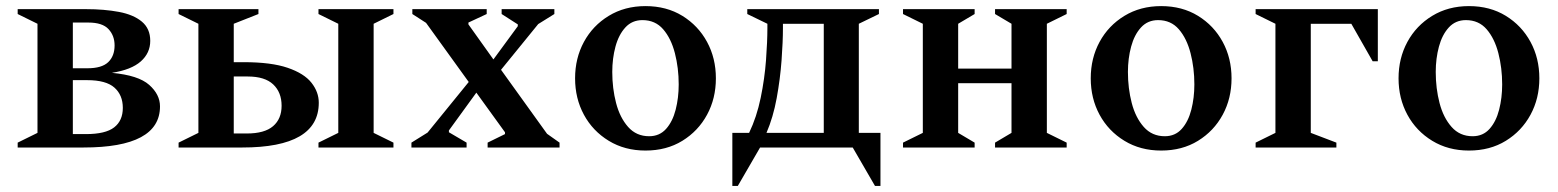

<svg xmlns="http://www.w3.org/2000/svg" viewBox="-20 -484 5112 630"><path d="M103 -406 38 -438V-454H262Q322 -454 370 -445Q418 -436 445.5 -413Q473 -390 473 -350Q473 -310 442 -282.5Q411 -255 347 -245Q434 -237 469.5 -205.5Q505 -174 505 -135Q505 0 254 0H38V-16L103 -48ZM270 -410H219V-260H267Q314 -260 335 -280Q356 -300 356 -335Q356 -367 336 -388.5Q316 -410 270 -410ZM266 -221H219V-44H262Q326 -44 354.5 -66Q383 -88 383 -130Q383 -172 355.5 -196.5Q328 -221 266 -221Z M1206 -406V-48L1271 -16V0H1025V-16L1090 -48V-406L1025 -438V-454H1271V-438ZM780 -280Q870 -280 924 -261.5Q978 -243 1002 -212.5Q1026 -182 1026 -147Q1026 0 775 0H566V-16L631 -48V-406L566 -438V-454H828V-438L747 -406V-280ZM793 -233H747V-46H790Q848 -46 876 -70Q904 -94 904 -137Q904 -181 876.5 -207Q849 -233 793 -233Z M1330 0V-16L1383 -49L1518 -215L1378 -409L1333 -438V-454H1577V-438L1517 -410V-404L1599 -289L1679 -398V-404L1626 -438V-454H1799V-438L1746 -405L1624 -255L1775 -45L1816 -16V0H1580V-16L1637 -44V-50L1543 -180L1453 -56V-50L1511 -16V0Z M2098 10Q2030 10 1977.5 -22Q1925 -54 1896 -107.5Q1867 -161 1867 -227Q1867 -293 1896 -346.5Q1925 -400 1977.5 -432Q2030 -464 2098 -464Q2167 -464 2219 -432Q2271 -400 2300 -346.5Q2329 -293 2329 -227Q2329 -161 2300 -107.5Q2271 -54 2219 -22Q2167 10 2098 10ZM2110 -37Q2144 -37 2165.5 -61Q2187 -85 2197 -124Q2207 -163 2207 -207Q2207 -261 2194.5 -309.5Q2182 -358 2156 -388Q2130 -418 2088 -418Q2054 -418 2032 -394Q2010 -370 1999.5 -331Q1989 -292 1989 -248Q1989 -194 2001.5 -146Q2014 -98 2041 -67.5Q2068 -37 2110 -37Z M2438 -48Q2463 -100 2476 -163Q2489 -226 2493.5 -287Q2498 -348 2498 -392V-406L2432 -438V-454H2864V-438L2798 -406V-48H2869V126H2851L2778 0H2474L2401 126H2383V-48ZM2683 -48V-406H2549V-392Q2549 -347 2544.5 -286Q2540 -225 2528.5 -162Q2517 -99 2495 -48Z M3008 -406 2943 -438V-454H3178V-438L3124 -406V-259H3299V-406L3245 -438V-454H3480V-438L3415 -406V-48L3480 -16V0H3245V-16L3299 -48V-211H3124V-48L3178 -16V0H2943V-16L3008 -48Z M3790 10Q3722 10 3669.5 -22Q3617 -54 3588 -107.5Q3559 -161 3559 -227Q3559 -293 3588 -346.5Q3617 -400 3669.5 -432Q3722 -464 3790 -464Q3859 -464 3911 -432Q3963 -400 3992 -346.5Q4021 -293 4021 -227Q4021 -161 3992 -107.5Q3963 -54 3911 -22Q3859 10 3790 10ZM3802 -37Q3836 -37 3857.5 -61Q3879 -85 3889 -124Q3899 -163 3899 -207Q3899 -261 3886.5 -309.5Q3874 -358 3848 -388Q3822 -418 3780 -418Q3746 -418 3724 -394Q3702 -370 3691.5 -331Q3681 -292 3681 -248Q3681 -194 3693.5 -146Q3706 -98 3733 -67.5Q3760 -37 3802 -37Z M4165 -406 4100 -438V-454H4501V-283H4484L4414 -406H4281V-48L4365 -16V0H4100V-16L4165 -48Z M4800 10Q4732 10 4679.5 -22Q4627 -54 4598 -107.5Q4569 -161 4569 -227Q4569 -293 4598 -346.5Q4627 -400 4679.5 -432Q4732 -464 4800 -464Q4869 -464 4921 -432Q4973 -400 5002 -346.5Q5031 -293 5031 -227Q5031 -161 5002 -107.5Q4973 -54 4921 -22Q4869 10 4800 10ZM4812 -37Q4846 -37 4867.5 -61Q4889 -85 4899 -124Q4909 -163 4909 -207Q4909 -261 4896.5 -309.5Q4884 -358 4858 -388Q4832 -418 4790 -418Q4756 -418 4734 -394Q4712 -370 4701.5 -331Q4691 -292 4691 -248Q4691 -194 4703.5 -146Q4716 -98 4743 -67.5Q4770 -37 4812 -37Z"/></svg>

Font: Spectral SemiBold
Style: Regular
Weight: 600
Designer: Jean-Baptiste Levee
Foundry: Production Type
Version: Version 2.001